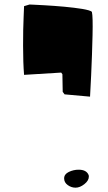

<svg xmlns="http://www.w3.org/2000/svg" viewBox="-20 -804 483 861"><path d="M269.5 -380.9 261.2 -392.1Q259.8 -468.8 259.8 -471.2L254.4 -478.5L87.9 -468.3Q83.5 -522.5 83.5 -599.6Q83.5 -676.8 85.9 -726.6L87.9 -776.4L112.3 -783.7Q115.7 -783.7 121.6 -783.4Q127.4 -783.2 145.5 -782.2Q163.6 -781.2 181.2 -780.3Q198.7 -779.3 222.9 -777.6Q247.1 -775.9 268.1 -773.9Q289.1 -772 311.3 -769.3Q333.5 -766.6 349.6 -763.9Q365.7 -761.2 377.4 -757.8Q389.2 -754.4 392.1 -750.5Q397 -730 395 -645.8Q393.1 -561.5 388.7 -465.8L383.8 -370.6ZM378.4 -12.2Q378.4 5.9 358.4 21.7Q338.4 37.6 318.8 37.6Q299.8 37.6 283.7 25.9Q267.6 14.2 267.6 -3.9Q267.6 -22.9 288.6 -33Q309.6 -43 332.5 -43Q367.2 -43 377 -20Q378.4 -17.6 378.4 -12.2Z"/></svg>

Font: Noot
Style: Regular
Weight: 400
Designer: Amos Jerbi
Foundry: Amos Jerbi
Version: Version 1.000;PS 001.001;hotconv 1.0.56